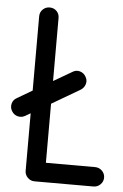

<svg xmlns="http://www.w3.org/2000/svg" viewBox="-63 -814 557 868"><g transform="rotate(5 215.5 -379.5)"><path d="M394 15H127Q109 15 96 2Q83 -11 83 -29V-290L59 -276Q43 -267 25.5 -271.5Q8 -276 -2 -293Q-11 -309 -6.5 -326.5Q-2 -344 15 -353L83 -393V-730Q83 -749 96 -761.5Q109 -774 127 -774Q146 -774 158.5 -761.5Q171 -749 171 -730V-444L255 -493Q271 -503 288.5 -498Q306 -493 315 -477Q325 -461 320 -443.5Q315 -426 299 -416L171 -341V-73H394Q413 -73 426 -60Q439 -47 439 -29Q439 -11 426 2Q413 15 394 15Z"/></g></svg>

Font: Hanken
Style: Book
Weight: 400
Designer: Alfredo Marco Pradil
Foundry: Hanken Design Co.
Version: Version 2.06 2014